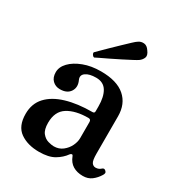

<svg xmlns="http://www.w3.org/2000/svg" viewBox="-172 -823 877 947"><g transform="rotate(30 266.0 -349.5)"><path d="M190 12Q125 12 82.5 -18Q40 -48 40 -118Q40 -176 75 -214Q110 -252 173.5 -271Q237 -290 322 -290Q333 -290 333 -301V-329Q333 -383 314 -414.5Q295 -446 253 -446Q214 -446 194 -431.5Q174 -417 184 -394Q200 -360 183 -333.5Q166 -307 125 -307Q100 -307 83 -323.5Q66 -340 66 -370Q66 -400 91 -426Q116 -452 159.5 -468.5Q203 -485 258 -485Q349 -485 395 -445Q441 -405 441 -335V-123Q441 -83 449.5 -71.5Q458 -60 471 -60Q481 -60 488.5 -63.5Q496 -67 500 -71Q511 -82 522 -70Q527 -65 526 -59Q525 -53 521 -47Q507 -24 486.5 -8.5Q466 7 437 7Q404 7 380.5 -7Q357 -21 345 -52Q342 -60 337 -59Q332 -58 328 -53Q309 -26 277 -7Q245 12 190 12ZM240 -48Q269 -48 290 -64.5Q311 -81 322 -104Q333 -127 333 -148V-240Q333 -255 319 -255Q246 -255 202 -227.5Q158 -200 158 -135Q158 -96 173 -77.5Q188 -59 207.5 -53.5Q227 -48 240 -48ZM194 -527Q187 -528 182.5 -535Q178 -542 179 -548Q182 -551 197 -566Q212 -581 233.5 -602Q255 -623 277 -644Q299 -665 316.5 -681.5Q334 -698 341 -702Q355 -712 372.5 -710.5Q390 -709 403 -689Q419 -668 413 -653Q407 -638 393 -628Q386 -623 365 -612Q344 -601 316.5 -587Q289 -573 262 -560Q235 -547 216 -538Q197 -529 194 -527Z"/></g></svg>

Font: Zen Old Mincho Black
Style: Regular
Weight: 900
Designer: Yoshimichi Ohira
Foundry: Positype
Version: Version 1.001